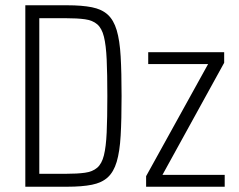

<svg xmlns="http://www.w3.org/2000/svg" viewBox="-20 -708 907 728"><path d="M76 0V-688H235Q291 -688 328.5 -680.5Q366 -673 388.5 -652.5Q411 -632 422.5 -593.5Q434 -555 437.5 -494Q441 -433 441 -344Q441 -255 437.5 -194Q434 -133 422.5 -94.5Q411 -56 388.5 -35.5Q366 -15 328.5 -7.5Q291 0 235 0ZM129 -49H229Q273 -49 302 -53Q331 -57 348.5 -72Q366 -87 374 -119Q382 -151 384.5 -205.5Q387 -260 387 -344Q387 -428 384.5 -482.5Q382 -537 374 -569Q366 -601 348.5 -616Q331 -631 302 -635Q273 -639 229 -639H129ZM534 0V-40L769 -465H542V-510H830V-470L596 -45H832V0Z"/></svg>

Font: Saira Condensed Light
Style: Regular
Weight: 300
Width: 3
Designer: Hector Gatti with collaboration of the Omnibus-Type team
Foundry: Omnibus-Type
Version: Version 1.101